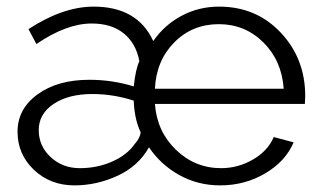

<svg xmlns="http://www.w3.org/2000/svg" viewBox="-20 -550 972 580"><path d="M205 10Q132 10 82.5 -37Q33 -84 33 -152Q33 -221 93.5 -265Q154 -309 250 -309Q319 -309 384 -289Q390 -343 401 -365Q391 -419 354 -449Q317 -479 257 -479Q181 -479 90 -417L66 -462Q170 -530 263 -530Q395 -530 443 -426Q476 -474 528 -502Q580 -530 642 -530Q754 -530 828 -451.5Q902 -373 902 -260Q902 -257 901.5 -247.5Q901 -238 901 -236H448Q454 -153 511.5 -97.5Q569 -42 648 -42Q699 -42 744 -68Q789 -94 807 -136L867 -120Q843 -63 781.5 -26.5Q720 10 645 10Q578 10 522 -21Q466 -52 430 -105Q398 -48 335 -19Q272 10 205 10ZM221 -42Q274 -42 319 -62Q364 -82 387 -115Q403 -133 405 -150Q386 -190 384 -246Q322 -266 259 -266Q187 -266 142 -236Q97 -206 97 -157Q97 -109 133 -75.5Q169 -42 221 -42ZM448 -282H837Q831 -367 775.5 -422Q720 -477 641 -477Q561 -477 506.5 -422Q452 -367 448 -282Z"/></svg>

Font: Raleway
Style: Regular
Weight: 400
Designer: Matt McInerney, Pablo Impallari, Rodrigo Fuenzalida
Foundry: Matt McInerney, Pablo Impallari, Rodrigo Fuenzalida
Version: Version 1.000;PS 001.001;hotconv 1.0.56; ttfautohint (v1.5)